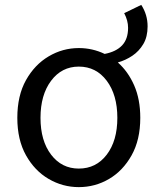

<svg xmlns="http://www.w3.org/2000/svg" viewBox="-20 -754 646 787"><path d="M303 -63Q374 -63 417.5 -120Q461 -177 461 -271Q461 -365 417.5 -423Q374 -481 303 -481Q233 -481 189.5 -423Q146 -365 146 -271Q146 -177 189.5 -120Q233 -63 303 -63ZM489 -700 559 -734Q585 -694 585 -646Q585 -603 567.5 -573.5Q550 -544 522.5 -525.5Q495 -507 463 -498Q505 -461 530 -404Q555 -347 555 -271Q555 -181 519.5 -117.5Q484 -54 427 -20.5Q370 13 303 13Q237 13 179.5 -20.5Q122 -54 86.5 -117.5Q51 -181 51 -271Q51 -362 86.5 -425.5Q122 -489 179.5 -523Q237 -557 303 -557Q359 -557 409 -533Q456 -542 480.5 -568Q505 -594 505 -640Q505 -670 489 -700Z"/></svg>

Font: Noto Sans CJK KR Regular (TTF)
Style: Regular
Weight: 400
Designer: Ryoko NISHIZUKA 西塚涼子 (kana & ideographs); Paul D. Hunt (Latin, Greek & Cyrillic); Wenlong ZHANG 张文龙 (bopomofo); Sandoll 
Foundry: Adobe Systems Incorporated
Version: Version 1.004;PS 1.004;hotconv 1.0.82;makeotf.lib2.5.63406